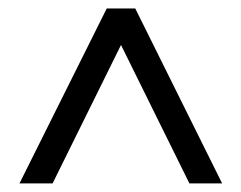

<svg xmlns="http://www.w3.org/2000/svg" viewBox="-20 -758 562 447"><path d="M25.4 -331.1 228.5 -738.3H294.9L497.1 -331.1H420.9L261.7 -653.3L102.5 -331.1Z"/></svg>

Font: BabelStone Tibetan Slim
Style: Regular
Weight: 400
Designer: Christopher J. Fynn
Foundry: BabelStone
Version: Version 10.011 October 1, 2023